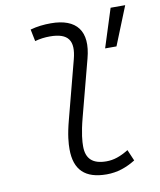

<svg xmlns="http://www.w3.org/2000/svg" viewBox="-86 -834 758 911"><g transform="rotate(-10 293.0 -378.5)"><path d="M354.5 9.8C405.8 9.8 450.2 -5.9 493.7 -32.7L470.7 -86.4C430.7 -62 398.9 -51.3 363.8 -51.3C297.9 -51.3 266.1 -80.6 266.6 -141.6C266.6 -162.1 268.6 -202.1 288.6 -277.3L359.4 -546.9C393.6 -675.3 340.8 -742.2 216.8 -742.2C183.6 -742.2 150.4 -738.8 117.7 -729.5L129.4 -671.9C153.3 -678.7 177.7 -681.6 201.2 -681.6C291 -681.6 317.4 -641.6 294.9 -555.2L222.2 -277.3C203.1 -206.1 200.7 -165 200.7 -138.2C200.7 -38.6 250.5 9.8 354.5 9.8ZM450.2 -580.1H504.9L579.6 -765.6H509.3Z"/></g></svg>

Font: Cascadia Mono PL Light
Style: Italic
Weight: 300
Italic angle: -10°
Monospace: yes
Designer: Aaron Bell
Foundry: Saja Typeworks
Version: Version 2404.023